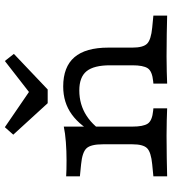

<svg xmlns="http://www.w3.org/2000/svg" viewBox="21 -727 706 788"><g transform="rotate(-90 374.0 -333.0)"><path d="M212.1 -2.4Q158.9 -2.4 120.2 -1.6Q81.5 -0.8 44.4 0V-56.5L93.5 -61.3Q143.5 -66.1 159.7 -82.3Q175.8 -98.4 175.8 -142.7V-206.5H248.4V-142.7Q248.4 -98.4 260.5 -79.8Q272.6 -61.3 314.5 -57.3L323.4 -56.5V0Q299.2 -0.8 273.4 -1.6Q247.6 -2.4 212.1 -2.4ZM175.8 -206.5V-263.7Q175.8 -312.9 159.7 -330.6Q143.5 -348.4 93.5 -353.2L44.4 -358.1V-414.5Q55.6 -413.7 72.6 -413.3Q89.5 -412.9 109.7 -412.9Q148.4 -412.9 185.1 -415.7Q221.8 -418.5 248.4 -424.2V-414.5V-206.5ZM500 -206.5V-233.9Q500 -300.8 475.8 -330.6Q451.6 -360.5 396.8 -360.5Q338.7 -360.5 292.7 -330.6Q246.8 -300.8 213.7 -242.7L215.3 -287.1Q249.2 -355.6 298 -391.1Q346.8 -426.6 412.9 -426.6Q493.5 -426.6 533.1 -380.6Q572.6 -334.7 572.6 -241.1V-206.5ZM536.3 -2.4Q501.6 -2.4 475.4 -1.6Q449.2 -0.8 425 0V-56.5L433.9 -57.3Q475.8 -61.3 487.9 -79.8Q500 -98.4 500 -142.7V-206.5H572.6V-142.7Q572.6 -98.4 588.7 -82.3Q604.8 -66.1 654.8 -61.3L704 -56.5V0Q666.9 -0.8 628.2 -1.6Q589.5 -2.4 536.3 -2.4ZM517.7 -666.1 546.8 -629 400.8 -490.3H344.4L215.3 -631.5L246 -666.1L427.4 -541.9L361.3 -544.4Z"/></g></svg>

Font: Playfair 5pt SemiExpanded Light
Style: Regular
Weight: 300
Width: 6
Designer: Claus Eggers Sørensen
Foundry: Claus Eggers Sørensen
Version: Version 2.203